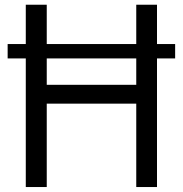

<svg xmlns="http://www.w3.org/2000/svg" viewBox="-20 -751 757 796"><path d="M11.7 -508.8V-568.4H86.9V-731.4H173.8V-568.4H544.9V-731.4H630.9V-568.4H706.1V-508.8H630.9V24.4H544.9V-321.3H173.8V24.4H86.9V-508.8ZM173.8 -399.4H544.9V-508.8H173.8Z"/></svg>

Font: GenEi M Gothic v2 Regular
Style: Regular
Weight: 400
Version: Version 2.0